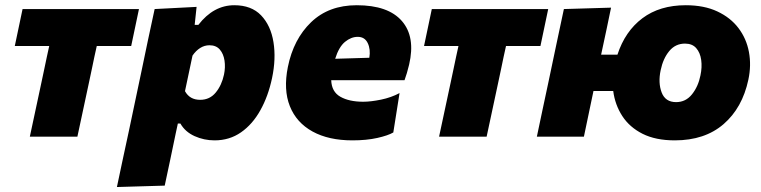

<svg xmlns="http://www.w3.org/2000/svg" viewBox="-20 -536 2986 753"><path d="M97 0Q108.5 -53.5 119 -102.8Q129.5 -152 143 -215L153.5 -264.5Q159 -291 163.8 -313.5Q168.5 -336 173 -355.5H38L68.5 -500.5H525L494.5 -355.5H359.5Q355 -336 350.2 -313.5Q345.5 -291 340 -264.5L329.5 -215Q316 -152 305.5 -102.8Q295 -53.5 283.5 0Z M438.5 197.5Q449.5 144.5 460.8 92.2Q472 40 485.5 -22.5L536.5 -264.5Q548 -321 560.5 -379.5Q573 -438 586.5 -500.5L751 -509L743.5 -438.5H758Q817.5 -515.5 899 -515.5Q966 -515.5 1004 -475.8Q1042 -436 1052.5 -370.8Q1063 -305.5 1047 -230Q1032 -159 1001.2 -103.8Q970.5 -48.5 925.2 -17Q880 14.5 821.5 14.5Q780 14.5 743 -2.2Q706 -19 687.5 -51.5H677.5L669 -12Q657.5 42.5 647.5 91Q637.5 139.5 626 192ZM765 -144.5Q802.5 -144.5 826 -173Q849.5 -201.5 858.5 -243.5Q864.5 -272 860.5 -298.5Q856.5 -325 842 -341.8Q827.5 -358.5 801.5 -358.5Q782 -358.5 765 -347.8Q748 -337 735 -318L705.5 -178.5Q724 -144.5 765 -144.5Z M1362 14.5Q1269 14.5 1205.8 -20.2Q1142.5 -55 1116.8 -119.5Q1091 -184 1109 -273.5Q1131 -382.5 1200.2 -449Q1269.5 -515.5 1379 -515.5Q1502.5 -515.5 1556.2 -453.5Q1610 -391.5 1584.5 -282.5Q1576 -247 1566.5 -221.5H1279Q1280.5 -176 1315 -156.5Q1349.5 -137 1404.5 -137Q1434 -137 1474.2 -145.2Q1514.5 -153.5 1547 -171L1522.5 -16.5Q1502 -4.5 1459.8 5Q1417.5 14.5 1362 14.5ZM1383 -391.5Q1357 -391.5 1333 -371.8Q1309 -352 1294.5 -305.5L1428.5 -309.5Q1434 -342.5 1422.2 -367Q1410.5 -391.5 1383 -391.5Z M1702 0Q1713.5 -53.5 1724 -102.8Q1734.5 -152 1748 -215L1758.5 -264.5Q1764 -291 1768.8 -313.5Q1773.5 -336 1778 -355.5H1643L1673.5 -500.5H2130L2099.5 -355.5H1964.5Q1960 -336 1955.2 -313.5Q1950.5 -291 1945 -264.5L1934.5 -215Q1921 -152 1910.5 -102.8Q1900 -53.5 1888.5 0Z M2085.5 0Q2096.5 -52.5 2107 -102Q2117.5 -151.5 2131 -214.5L2141.5 -264.5Q2152.5 -317 2161 -357.2Q2169.5 -397.5 2176.8 -431.5Q2184 -465.5 2191.5 -500.5L2376.5 -506Q2367.5 -462 2358.5 -419.5Q2349.5 -377 2337.5 -321.5H2401.5Q2431.5 -413.5 2499.5 -464.5Q2567.5 -515.5 2669.5 -515.5Q2741.5 -515.5 2793.2 -491.2Q2845 -467 2876.2 -425.8Q2907.5 -384.5 2917.2 -332.2Q2927 -280 2915 -223.5Q2891.5 -113 2817.8 -49.2Q2744 14.5 2626.5 14.5Q2551.5 14.5 2500.2 -11.2Q2449 -37 2420.5 -81Q2392 -125 2385 -179H2307.5Q2297 -129 2288.2 -87Q2279.5 -45 2270 0ZM2631.5 -135.5Q2669.5 -135.5 2694 -166.2Q2718.5 -197 2727 -240Q2734 -272.5 2730 -301Q2726 -329.5 2710.5 -347.2Q2695 -365 2666.5 -365Q2629 -365 2604.8 -335.8Q2580.5 -306.5 2571 -260.5Q2560.5 -211 2575 -173.2Q2589.5 -135.5 2631.5 -135.5Z"/></svg>

Font: Commissioner ExtraBold
Style: Italic
Weight: 800
Italic angle: -12°
Designer: Kostas Bartsokas
Foundry: Kostas Bartsokas
Version: Version 1.000; ttfautohint (v1.8.3)